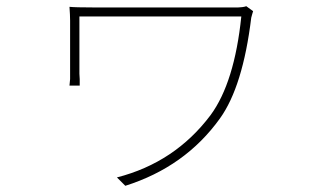

<svg xmlns="http://www.w3.org/2000/svg" viewBox="-20 -541 1040 619"><path d="M796 -505Q795 -502 793 -495Q791 -489 790 -484Q763 -262 689 -159Q577 -3 384 58L357 31Q544 -17 659 -170Q736 -275 758 -488H236V-303Q236 -299 237 -286V-265H204Q205 -274 206 -286V-475Q206 -491 204 -519Q222 -517 281 -517H748Q754 -517 761 -518Q769 -519 774 -521Z"/></svg>

Font: Noto Sans CJK TC Thin
Style: Regular
Weight: 250
Designer: Ryoko NISHIZUKA ???? (kana & ideographs); Paul D. Hunt (Latin, Greek & Cyrillic); Wenlong ZHANG ??? (bopomofo); Sandoll 
Foundry: Adobe Systems Incorporated
Version: Version 1.004 January 19, 2016